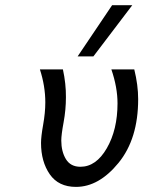

<svg xmlns="http://www.w3.org/2000/svg" viewBox="-20 -714 556 745"><path d="M134.8 -444.8H224.1Q236.3 -388.7 235.8 -336.9Q235.8 -288.1 226.8 -239.5Q217.8 -190.9 217.8 -168.9Q217.8 -126 235.8 -96.4Q253.9 -66.9 292 -66.9Q353 -66.9 394.5 -138.9Q436 -210.9 436 -313Q436 -375 412.1 -444.8H501Q516.1 -383.8 516.1 -329.1Q516.1 -175.3 439.9 -82Q363.8 11.2 274.9 11.2Q207 11.2 173.1 -37.8Q139.2 -86.9 139.2 -159.2Q139.2 -184.1 147.5 -230.5Q155.8 -276.9 155.8 -316.9Q155.8 -379.9 134.8 -444.8ZM281.2 -495.1 415 -693.8H493.2L342.3 -495.1Z"/></svg>

Font: CMU Sans Serif
Style: Oblique
Weight: 500
Italic angle: -12°
Version: Version 0.7.0